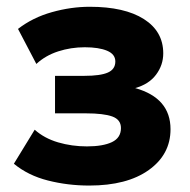

<svg xmlns="http://www.w3.org/2000/svg" viewBox="-20 -548 574 581"><path d="M250 13.5Q185 13.5 125 -1.8Q65 -17 22 -52.5L85 -155.5Q114 -129.5 155.8 -117.2Q197.5 -105 243 -105Q291.5 -105 318.8 -118Q346 -131 346 -160.5Q346 -186 319.8 -195.5Q293.5 -205 240 -205H146.5V-318.5H235.5Q284 -318.5 306.5 -328.5Q329 -338.5 329 -362Q329 -384 304 -394.5Q279 -405 236.5 -405Q194.5 -405 156 -392.5Q117.5 -380 90 -354.5L34.5 -460.5Q79 -495 137 -511.2Q195 -527.5 251.5 -527.5Q357 -527.5 415.5 -490.2Q474 -453 474 -386.5Q474 -351 452.2 -322Q430.5 -293 389 -281.5Q496 -251.5 496 -157Q496 -80.5 430.2 -33.5Q364.5 13.5 250 13.5Z"/></svg>

Font: Geologica
Style: Bold
Weight: 700
Designer: Sindre Bremnes, Frode Helland
Foundry: Monokrom Skriftforlag AS
Version: Version 1.010; ttfautohint (v1.8.4.7-5d5b);gftools[0.9.28]